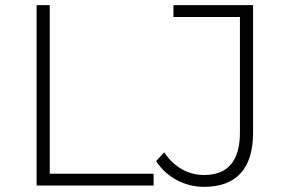

<svg xmlns="http://www.w3.org/2000/svg" viewBox="-20 -720 1118 745"><path d="M122 0V-700H173V-46H576V0ZM772 5Q715 5 665.5 -21.5Q616 -48 586 -95L617 -129Q646 -86 685.5 -63.5Q725 -41 772 -41Q911 -41 911 -206V-654H653V-700H962V-206Q962 -101 914 -48Q866 5 772 5Z"/></svg>

Font: Montserrat Thin Light
Style: Regular
Weight: 300
Version: Version 9.000